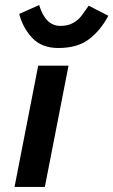

<svg xmlns="http://www.w3.org/2000/svg" viewBox="-20 -740 449 760"><path d="M37.5 0ZM37.5 0H157.5L251.2 -480H131.2ZM408.8 -677.5 331.2 -717.5Q311.2 -688.8 300 -674.4Q288.8 -660 268.8 -648.8Q248.8 -637.5 218.8 -637.5Q160 -637.5 135 -720L56.2 -685Q70 -630 107.5 -590Q145 -550 211.2 -550Q286.2 -550 331.9 -584.4Q377.5 -618.8 408.8 -677.5Z"/></svg>

Font: Cambay
Style: Bold Italic
Weight: 700
Italic angle: -11°
Designer: Pooja Saxena
Foundry: Pooja Saxena
Version: Version 1.006;PS 001.006;hotconv 1.0.70;makeotf.lib2.5.58329